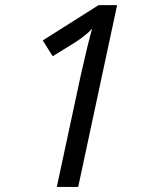

<svg xmlns="http://www.w3.org/2000/svg" viewBox="-20 -734 591 754"><path d="M287.1 0H203.1L298.8 -445.8Q327.6 -573.2 341.8 -621.1Q317.4 -595.2 273.9 -566.9L187 -513.2L147.9 -575.2L367.2 -713.9H439.9Z"/></svg>

Font: OpenSans-Italic
Style: Italic
Weight: 400
Italic angle: -12°
Foundry: Ascender Corporation
Version: Version 1.10